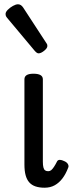

<svg xmlns="http://www.w3.org/2000/svg" viewBox="-20 -859 346 896"><path d="M188 17Q164 17 146 11Q128 5 116.5 -8Q105 -21 99.5 -41.5Q94 -62 94 -91V-489Q94 -502 104.5 -508.5Q115 -515 136 -515Q158 -515 169 -508.5Q180 -502 180 -489V-104Q180 -88 182.5 -78Q185 -68 190.5 -64Q196 -60 205 -60Q213 -60 219 -65Q225 -70 232 -80.5Q239 -91 247 -107Q251 -113 259.5 -113Q268 -113 280 -107Q292 -102 297 -93Q302 -84 298 -76Q287 -47 271.5 -26.5Q256 -6 235.5 5.5Q215 17 188 17ZM160 -610Q156 -610 151.5 -613Q147 -616 141 -623L18 -770Q11 -778 8.5 -782.5Q6 -787 6 -794Q6 -803 16.5 -813.5Q27 -824 40.5 -831.5Q54 -839 64 -839Q78 -839 88 -824L195 -660Q200 -653 200.5 -650Q201 -647 201 -644Q201 -634 186 -622Q171 -610 160 -610Z"/></svg>

Font: Playwrite GB S
Style: Regular
Weight: 400
Designer: Veronika Burian, José Scaglione
Foundry: TypeTogether
Version: Version 1.000